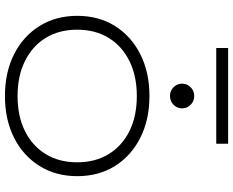

<svg xmlns="http://www.w3.org/2000/svg" viewBox="-103 -827 942 776"><g transform="rotate(90 368.0 -439.0)"><path d="M368 12Q272 12 199 -25Q126 -62 85 -128Q44 -194 44 -280Q44 -367 85 -432.5Q126 -498 199 -535Q272 -572 368 -572Q464 -572 537 -535Q610 -498 651 -432.5Q692 -367 692 -280Q692 -194 651 -128Q610 -62 537 -25Q464 12 368 12ZM368 -39Q450 -39 510 -69Q570 -99 603 -153Q636 -207 636 -280Q636 -353 603 -407Q570 -461 510 -491Q450 -521 368 -521Q287 -521 226.5 -491Q166 -461 133 -407Q100 -353 100 -280Q100 -207 133 -153Q166 -99 226.5 -69Q287 -39 368 -39ZM368 -655Q347 -655 332.5 -669.5Q318 -684 318 -704Q318 -724 332.5 -738.5Q347 -753 368 -753Q389 -753 403.5 -738.5Q418 -724 418 -704Q418 -684 403.5 -669.5Q389 -655 368 -655ZM174 -842V-890H561V-842Z"/></g></svg>

Font: Bounded
Style: Regular
Weight: 200
Designer: Vlad Churkin
Version: Version 1.0